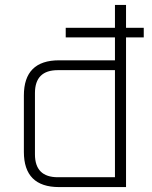

<svg xmlns="http://www.w3.org/2000/svg" viewBox="-20 -760 617 780"><path d="M77 -143V-372Q77 -515 220 -515H447V-608H247V-647H447V-740H492V-647H564V-608H492V0H220Q77 0 77 -143ZM122 -133Q122 -40 215 -40H447V-475H215Q122 -475 122 -382Z"/></svg>

Font: Oxanium ExtraLight ExtraLight
Style: Regular
Weight: 250
Version: Version 2.000